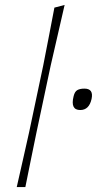

<svg xmlns="http://www.w3.org/2000/svg" viewBox="-20 -760 394 780"><path d="M48 0Q61 -56.5 72.5 -108Q84 -159.5 98 -221.5L155.5 -493.5Q168 -557.5 179.5 -616.8Q191 -676 201 -729L242.5 -740Q228.5 -678.5 214.5 -618Q200.5 -557.5 186 -494L128 -221Q115.5 -160.5 105 -108.8Q94.5 -57 83 0ZM306 -313Q265 -313 279 -369Q283.5 -388 294.2 -394Q305 -400 323 -400Q361 -400 352 -358Q342 -313 306 -313Z"/></svg>

Font: Commissioner Loud Thin
Style: Italic
Weight: 100
Italic angle: -12°
Designer: Kostas Bartsokas
Foundry: Kostas Bartsokas
Version: Version 1.000; ttfautohint (v1.8.3)